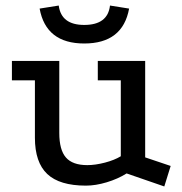

<svg xmlns="http://www.w3.org/2000/svg" viewBox="-20 -654 657 693"><path d="M437 -28Q405 -8 365 4Q325 16 290 16Q195 16 150.5 -26Q106 -68 106 -157V-364H23V-434H194V-174Q194 -113 218 -85.5Q242 -58 295 -58Q324 -58 358.5 -67Q393 -76 416 -90V-364H333V-434H504V-86L596 -55L573 19ZM284 -497Q146 -497 123 -623L192 -634Q201 -564 284 -564Q369 -564 377 -634L446 -623Q423 -497 284 -497Z"/></svg>

Font: Podkova Medium
Style: Regular
Weight: 500
Designer: Ilya Yudin
Foundry: Cyreal (www.cyreal.org)
Version: Version 2.103